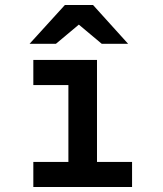

<svg xmlns="http://www.w3.org/2000/svg" viewBox="-20 -752 656 772"><path d="M255 0V-511H370V0ZM114 0V-101H511V0ZM114 -410V-511H330V-410ZM99 -576 241 -732H354L495 -576H389L297 -653L205 -576Z"/></svg>

Font: Overpass Mono
Style: Bold
Weight: 700
Monospace: yes
Designer: Delve Withrington, Dave Bailey
Foundry: Delve Fonts LLC
Version: Version 4.000